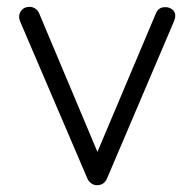

<svg xmlns="http://www.w3.org/2000/svg" viewBox="-20 -542 569 562"><path d="M67 -522Q75 -522 83 -517Q91 -512 95 -502L270 -86L257 -78L436 -502Q444 -522 465 -521Q475 -521 484 -514.5Q493 -508 493 -496Q493 -490 491.5 -486.5Q490 -483 489 -479L293 -19Q285 -1 266 0Q257 1 248.5 -4.5Q240 -10 236 -19L39 -479Q38 -481 37 -485Q36 -489 36 -493Q36 -504 44 -513Q52 -522 67 -522Z"/></svg>

Font: Quicksand Light
Style: Regular
Weight: 400
Version: Version 3.004